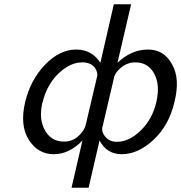

<svg xmlns="http://www.w3.org/2000/svg" viewBox="-20 -713 848 899"><path d="M98 -236Q123 -339 191 -410Q259 -481 337 -481Q410 -481 450 -419L513 -693H594L530 -419Q595 -481 673 -481Q749 -481 786 -411Q824 -345 797 -236Q772 -127 699.5 -59Q627 9 550 9Q480 9 446 -55L395 166H315L366 -55Q304 9 232 9Q157 9 114.5 -59Q72 -127 98 -236ZM180 -236Q179 -235 179 -234Q178 -232 178 -231Q161 -155 190.5 -102.5Q220 -50 280 -50Q319 -50 347.5 -76Q376 -102 382 -131L435 -356Q439 -374 423 -398Q402 -421 366 -421Q308 -421 254 -369Q200 -317 180 -236ZM460 -119Q459 -119 459 -116Q455 -92 475 -70.5Q495 -49 527 -49Q585 -49 639.5 -102.5Q694 -156 712 -235Q731 -317 701 -370Q672 -421 614 -421Q577 -421 548 -397.5Q519 -374 514 -350Q470 -163 460 -119Z"/></svg>

Font: Coval
Style: Light Italic
Weight: 300
Foundry: Context Ltd
Version: Version 001.000